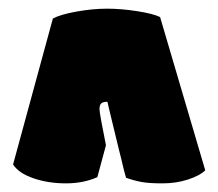

<svg xmlns="http://www.w3.org/2000/svg" viewBox="-20 -659 498 438"><path d="M225.1 -426.8Q227.5 -417 228 -414.1Q228.5 -411.1 231.2 -400.6Q233.9 -390.1 241.7 -357.2Q249.5 -324.2 252.2 -314Q254.9 -303.7 256.3 -297.9Q257.8 -292 259.3 -285.2Q262.7 -270 267.6 -253.4Q287.1 -246.6 303.7 -243.7Q320.3 -240.7 351.1 -240.7Q381.8 -240.7 408.9 -249.5Q436 -258.3 448.2 -270.5L345.2 -620.1Q329.1 -627.9 293 -633.5Q256.8 -639.2 224.1 -639.2Q191.4 -639.2 154.5 -632.6Q117.7 -626 100.6 -616.7L9.8 -283.7Q22.9 -263.7 56.6 -252.2Q90.3 -240.7 130.4 -240.7Q170.4 -240.7 202.1 -254.9L221.7 -327.6Q207 -400.4 207 -409.9Q207 -419.4 210.9 -423.1Q214.8 -426.8 225.1 -426.8Z"/></svg>

Font: Friends & Family
Style: Regular
Weight: 400
Designer: Sarang Kulkarni, Maithili Shingre, Noopur Datye
Foundry: Ek Type
Version: Version 1.000;hotconv 1.0.117;makeotfexe 2.5.65602